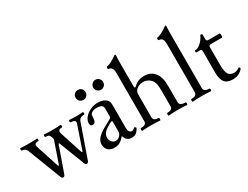

<svg xmlns="http://www.w3.org/2000/svg" viewBox="-70 -1238 2272 1761"><g transform="rotate(-30 1066.0 -358.0)"><path d="M192.9 -2 56.2 -356.9Q42 -392.1 5.9 -392.1Q2.9 -392.1 1 -396Q-1 -399.9 -1 -405.3Q-1 -410.2 1 -414.1Q2.9 -418 5.9 -418Q40.5 -415 92.8 -415Q144.5 -415 179.2 -418Q182.6 -418 184.3 -414.3Q186 -410.6 186 -405.3Q186 -399.4 184.3 -395.8Q182.6 -392.1 179.2 -392.1Q158.7 -392.1 149.4 -386Q140.1 -379.9 140.1 -367.7Q140.1 -360.8 143.1 -351.1L221.2 -111.8Q224.1 -103 228 -103Q231.9 -103 234.9 -111.8L308.1 -324.2Q311 -331.5 311 -338.9Q311 -347.2 306.6 -357.4L298.3 -376Q291.5 -392.1 255.9 -392.1Q252.9 -392.1 251 -396Q249 -399.9 249 -405.3Q249 -410.2 251 -414.1Q252.9 -418 255.9 -418Q290.5 -415 342.8 -415Q394.5 -415 429.2 -418Q432.6 -418 434.3 -414.3Q436 -410.6 436 -405.3Q436 -399.4 434.3 -395.8Q432.6 -392.1 429.2 -392.1Q391.1 -392.1 391.1 -365.2Q391.1 -356.4 393.1 -351.1L471.2 -111.8Q474.1 -103 478 -103Q481.9 -103 484.9 -111.8L567.9 -355Q569.8 -360.8 569.8 -366.7Q569.8 -392.1 522.9 -392.1Q520 -392.1 518.1 -396Q516.1 -399.9 516.1 -405.3Q516.1 -410.2 518.1 -414.1Q520 -418 522.9 -418Q551.3 -415 593.8 -415Q635.7 -415 664.1 -418Q667.5 -418 669.2 -414.3Q670.9 -410.6 670.9 -405.3Q670.9 -399.4 669.2 -395.8Q667.5 -392.1 664.1 -392.1Q617.7 -392.1 605 -356.9L482.9 -7.8Q476.1 11.2 462.4 11.2Q448.2 11.2 442.9 -2L338.9 -270Q335 -279.8 332 -279.8Q329.1 -279.8 325.2 -270L232.9 -7.8Q226.6 11.2 212.4 11.2Q198.2 11.2 192.9 -2Z M1019.5 -43Q1002.4 -13.2 984.6 -1Q966.8 11.2 941.4 11.2Q882.8 11.2 865.7 -48.3Q836.4 -15.1 812.3 -2Q788.1 11.2 755.4 11.2Q727.1 11.2 706.8 0Q686.5 -11.2 676.3 -30.5Q666 -49.8 666 -72.8Q666 -107.9 691.4 -137.5Q716.8 -167 771 -197.3L850.1 -241.2Q859.9 -246.6 859.9 -256.8V-346.2Q859.9 -388.2 793.9 -388.2Q747.6 -388.2 729 -363.8Q725.6 -359.9 724.1 -350.1Q722.7 -340.3 721.7 -318.4Q720.7 -294.9 711.4 -282.5Q702.1 -270 688 -270Q674.3 -270 667.7 -277.3Q661.1 -284.7 661.1 -300.3Q661.1 -331.1 684.3 -359.9Q707.5 -388.7 745.8 -406.7Q784.2 -424.8 826.7 -424.8Q869.6 -424.8 902.3 -405.3Q919.4 -394.5 927 -379.2Q934.6 -363.8 934.6 -332.5V-97.2Q934.6 -69.3 943.8 -55.7Q953.1 -42 969.7 -42Q978 -42 985.1 -45.9Q992.2 -49.8 1002.4 -59.1Q1005.4 -62 1010.3 -59.1Q1015.1 -56.2 1018.1 -51Q1021 -45.9 1019.5 -43ZM859.9 -202.1Q859.9 -212.9 853 -212.9Q848.6 -212.9 842.8 -210.2Q836.9 -207.5 823.7 -200.2Q780.3 -176.3 760.5 -154.8Q740.7 -133.3 740.7 -103Q740.7 -76.2 757.1 -57.1Q773.4 -38.1 797.9 -38.1Q814.9 -38.1 829.1 -47.6Q843.3 -57.1 851.6 -71Q859.9 -85 859.9 -97.2ZM674.3 -564.5Q674.3 -586.9 689.7 -602.1Q705.1 -617.2 727.1 -617.2Q749.5 -617.2 764.6 -601.8Q779.8 -586.4 779.8 -564.5Q779.8 -542 764.4 -526.9Q749 -511.7 727.1 -511.7Q704.6 -511.7 689.5 -527.1Q674.3 -542.5 674.3 -564.5ZM860.8 -564.5Q860.8 -586.4 876.2 -601.8Q891.6 -617.2 913.6 -617.2Q935.1 -617.2 950.4 -601.8Q965.8 -586.4 965.8 -564.5Q965.8 -542.5 950.4 -527.1Q935.1 -511.7 913.6 -511.7Q891.6 -511.7 876.2 -527.1Q860.8 -542.5 860.8 -564.5Z M1532.7 -10.3Q1532.7 -4.4 1530.8 -0.2Q1528.8 3.9 1525.9 3.9Q1483.4 0 1430.2 0Q1377 0 1334 3.9Q1331.1 3.9 1329.3 -0.2Q1327.6 -4.4 1327.6 -10.3Q1327.6 -16.1 1329.3 -20Q1331.1 -23.9 1334 -23.9Q1389.2 -23.9 1389.2 -62V-228Q1389.2 -273.9 1384 -297.1Q1378.9 -320.3 1367.7 -336.4Q1353 -356.9 1330.3 -368.9Q1307.6 -380.9 1280.3 -380.9Q1254.4 -380.9 1232.9 -370.6Q1211.4 -360.4 1199.2 -343.3Q1187 -326.2 1187 -307.1V-62Q1187 -23.9 1241.2 -23.9Q1244.1 -23.9 1246.1 -19.8Q1248 -15.6 1248 -10.3Q1248 -4.4 1246.1 -0.2Q1244.1 3.9 1241.2 3.9Q1199.7 0 1147.5 0Q1094.7 0 1053.2 3.9Q1050.3 3.9 1048.6 -0.2Q1046.9 -4.4 1046.9 -10.3Q1046.9 -16.1 1048.6 -20Q1050.3 -23.9 1053.2 -23.9Q1112.3 -23.9 1112.3 -62V-574.2Q1112.3 -641.6 1067.4 -641.6Q1064.5 -641.6 1062.7 -645.5Q1061 -649.4 1061 -655.3Q1061 -661.1 1062.7 -665Q1064.5 -668.9 1067.4 -668.9Q1075.2 -668.9 1088.6 -673.6Q1102.1 -678.2 1115.2 -685.5Q1148.9 -704.1 1162.6 -714.4Q1178.2 -726.6 1184.1 -726.6Q1189.9 -726.6 1189.9 -712.9Q1187 -679.7 1187 -637.7V-386.2Q1187 -374 1194.8 -374Q1199.2 -374 1203.1 -377.9Q1226.6 -401.4 1254.2 -413.1Q1281.7 -424.8 1316.4 -424.8Q1354 -424.8 1382.8 -410.9Q1411.6 -397 1432.1 -367.2Q1448.2 -343.8 1456.1 -312Q1463.9 -280.3 1463.9 -224.1V-62Q1463.9 -23.9 1525.9 -23.9Q1528.8 -23.9 1530.8 -19.8Q1532.7 -15.6 1532.7 -10.3Z M1786.1 -10.3Q1786.1 3.9 1779.3 3.9Q1724.6 0 1684.6 0Q1644.5 0 1589.4 3.9Q1582.5 3.9 1582.5 -10.3Q1582.5 -23.9 1589.4 -23.9Q1646.5 -23.9 1646.5 -62V-573.7Q1646.5 -641.1 1601.6 -641.1Q1593.3 -641.1 1593.3 -654.8Q1593.3 -668.5 1601.6 -668.5Q1609.4 -668.5 1622.8 -673.1Q1636.2 -677.7 1649.4 -685.1Q1683.1 -703.6 1696.8 -713.9Q1712.4 -726.1 1718.3 -726.1Q1724.1 -726.1 1724.1 -712.4Q1721.2 -679.2 1721.2 -637.2V-62Q1721.2 -23.9 1779.3 -23.9Q1786.1 -23.9 1786.1 -10.3Z M1898.4 -123.5V-351.6Q1898.4 -371.1 1878.9 -371.1H1843.3Q1836.4 -371.1 1836.4 -382.3Q1836.4 -393.6 1843.3 -393.6Q1862.8 -393.6 1884.3 -407.7Q1905.8 -421.9 1923.8 -444.1Q1941.9 -466.3 1951.2 -488.8Q1953.1 -493.2 1958.5 -493.2Q1960.4 -493.2 1964.4 -492.2Q1968.8 -490.7 1970.9 -489Q1973.1 -487.3 1973.1 -483.9V-436Q1973.1 -415 1993.2 -415H2112.3Q2119.1 -415 2119.1 -393.1Q2119.1 -371.1 2112.3 -371.1H1993.2Q1973.1 -371.1 1973.1 -351.6V-154.8Q1973.1 -95.2 1990.2 -65.7Q2007.3 -36.1 2052.2 -36.1Q2078.1 -36.1 2105 -55.2Q2107.4 -57.1 2109.9 -57.1Q2113.8 -57.1 2116.7 -51Q2119.6 -44.9 2119.6 -42Q2119.6 -39.6 2118.2 -38.1Q2077.1 11.2 2010.7 11.2Q1951.2 11.2 1924.8 -21Q1898.4 -53.2 1898.4 -123.5Z"/></g></svg>

Font: JuniusX
Style: Regular
Weight: 400
Designer: Peter S. Baker
Foundry: Briery Creek Software
Version: Version 1.004